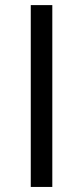

<svg xmlns="http://www.w3.org/2000/svg" viewBox="-20 -739 328 759"><path d="M186.8 0H101.6V-718.8H186.8Z"/></svg>

Font: Linik Sans SemiBold
Style: Regular
Weight: 600
Designer: Rasmus Andersson (font), Cristiano Sobral (main changes)
Foundry: rsms
Version: Version 3.018;June 1, 2022;FontCreator 14.0.0.2814 64-bit; t